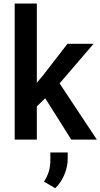

<svg xmlns="http://www.w3.org/2000/svg" viewBox="-20 -770 554 1059"><path d="M61 0ZM373 0 229.5 -228 183.1 -183.1V0H61V-750.5H183.1V-314L215.3 -351.6L352.1 -528.3H496.1L308.6 -310.1L514.2 0ZM353.5 106Q353.5 148.9 335 193.4Q316.4 237.8 284.7 268.1L222.7 231.9Q239.3 206.5 248.5 178.2Q257.8 149.9 257.8 111.3V70.8H353.5Z"/></svg>

Font: Robert Sans
Style: Bold
Weight: 700
Designer: Christian Robertson (extended by Adam Twardoch)
Foundry: Google
Version: Version 12.135;April 2, 2019;FontCreator 11.5.0.2425 64-bit;